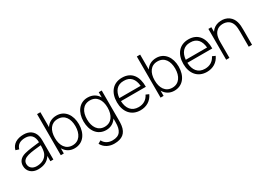

<svg xmlns="http://www.w3.org/2000/svg" viewBox="-0 -1758 4196 3033"><g transform="rotate(-30 2098.0 -242.0)"><path d="M509.4 0V-349C509.4 -380.2 507.3 -407.3 499 -435.4C474 -526 403.1 -578.1 296.9 -578.1C176 -578.1 88.5 -527.1 63.5 -427.1L122.9 -408.3C144.8 -489.6 208.3 -519.8 293.8 -519.8C393.8 -519.8 447.9 -460.4 449 -350C345.8 -336.5 256.2 -329.2 177.1 -308.3C82.3 -283.3 41.7 -225 41.7 -153.1C41.7 -49 120.8 15.6 226 15.6C326 15.6 407.3 -17.7 455.2 -96.9V0ZM425 -143.8C390.6 -74 320.8 -39.6 232.3 -39.6C156.2 -39.6 103.1 -82.3 103.1 -153.1C103.1 -208.3 143.8 -242.7 207.3 -260.4C278.1 -280.2 353.1 -284.4 449 -295.8C449 -256.2 447.9 -188.5 425 -143.8Z M896.9 -578.1C810.4 -578.1 745.8 -540.6 705.2 -477.1V-750H644.8V0H700V-94.8C739.6 -27.1 804.2 15.6 891.7 15.6C1050 15.6 1138.5 -113.5 1138.5 -282.3C1138.5 -449 1050 -578.1 896.9 -578.1ZM887.5 -41.7C761.5 -41.7 700 -144.8 700 -282.3C700 -421.9 762.5 -520.8 886.5 -520.8C1014.6 -520.8 1075 -417.7 1075 -282.3C1075 -145.8 1011.5 -41.7 887.5 -41.7Z M1661.5 -562.5V-467.7C1621.9 -536.5 1555.2 -578.1 1463.5 -578.1C1310.4 -578.1 1221.9 -449 1221.9 -282.3C1221.9 -113.5 1310.4 15.6 1468.8 15.6C1552.1 15.6 1615.6 -24 1655.2 -86.5V-19.8C1655.2 129.2 1608.3 206.3 1471.9 206.3C1407.3 206.3 1338.5 179.2 1305.2 109.4L1251 141.7C1300 232.3 1388.5 265.6 1471.9 265.6C1613.5 265.6 1691.7 205.2 1710.4 74C1714.6 43.8 1715.6 13.5 1715.6 -19.8V-562.5ZM1472.9 -41.7C1349 -41.7 1286.5 -145.8 1286.5 -282.3C1286.5 -417.7 1345.8 -520.8 1474 -520.8C1597.9 -520.8 1661.5 -421.9 1661.5 -282.3C1661.5 -144.8 1599 -41.7 1472.9 -41.7Z M1894.8 -264.6H2349C2352.1 -451 2267.7 -578.1 2091.7 -578.1C1926 -578.1 1830.2 -458.3 1830.2 -280.2C1830.2 -107.3 1926 15.6 2093.8 15.6C2203.1 15.6 2292.7 -37.5 2337.5 -136.5L2283.3 -160.4C2244.8 -82.3 2179.2 -42.7 2091.7 -42.7C1966.7 -42.7 1900 -129.2 1894.8 -264.6ZM2091.7 -520.8C2213.5 -522.9 2274 -443.8 2285.4 -318.8H1896.9C1907.3 -439.6 1970.8 -522.9 2091.7 -520.8Z M2716.7 -578.1C2630.2 -578.1 2565.6 -540.6 2525 -477.1V-750H2464.6V0H2519.8V-94.8C2559.4 -27.1 2624 15.6 2711.5 15.6C2869.8 15.6 2958.3 -113.5 2958.3 -282.3C2958.3 -449 2869.8 -578.1 2716.7 -578.1ZM2707.3 -41.7C2581.3 -41.7 2519.8 -144.8 2519.8 -282.3C2519.8 -421.9 2582.3 -520.8 2706.3 -520.8C2834.4 -520.8 2894.8 -417.7 2894.8 -282.3C2894.8 -145.8 2831.3 -41.7 2707.3 -41.7Z M3106.2 -264.6H3560.4C3563.5 -451 3479.2 -578.1 3303.1 -578.1C3137.5 -578.1 3041.7 -458.3 3041.7 -280.2C3041.7 -107.3 3137.5 15.6 3305.2 15.6C3414.6 15.6 3504.2 -37.5 3549 -136.5L3494.8 -160.4C3456.2 -82.3 3390.6 -42.7 3303.1 -42.7C3178.1 -42.7 3111.5 -129.2 3106.2 -264.6ZM3303.1 -520.8C3425 -522.9 3485.4 -443.8 3496.9 -318.8H3108.3C3118.8 -439.6 3182.3 -522.9 3303.1 -520.8Z M4039.6 -535.4C3994.8 -568.8 3939.6 -579.2 3887.5 -575C3837.5 -572.9 3785.4 -554.2 3747.9 -517.7C3735.4 -505.2 3725 -491.7 3715.6 -478.1V-562.5H3661.5V0H3720.8V-286.5C3720.8 -317.7 3721.9 -346.9 3728.1 -375C3735.4 -414.6 3753.1 -452.1 3782.3 -477.1C3809.4 -503.1 3846.9 -515.6 3886.5 -517.7C3928.1 -519.8 3967.7 -510.4 4000 -488.5C4063.5 -442.7 4072.9 -366.7 4072.9 -272.9V0H4133.3V-274C4135.4 -377.1 4120.8 -476 4039.6 -535.4Z"/></g></svg>

Font: Manrope3 Light
Style: Regular
Weight: 300
Designer: Mikhail Sharanda
Foundry: Mikhail Sharanda
Version: Version 3.000;PS 003.000;hotconv 1.0.88;makeotf.lib2.5.64775